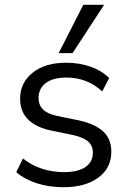

<svg xmlns="http://www.w3.org/2000/svg" viewBox="-20 -773 536 802"><path d="M48 0ZM246 9Q185 9 133.5 -7.5Q82 -24 48 -54L76 -111Q112 -82 156 -68Q200 -54 247 -54Q306 -54 337 -75.5Q368 -97 368 -135Q368 -164 348.5 -181.5Q329 -199 285 -209L192 -228Q64 -256 64 -361Q64 -427 116 -469Q168 -511 257 -511Q311 -511 358 -494.5Q405 -478 436 -447L407 -391Q344 -449 259 -449Q200 -449 170.5 -425.5Q141 -402 141 -364Q141 -335 159 -316.5Q177 -298 217 -289L310 -270Q378 -255 411.5 -223.5Q445 -192 445 -139Q445 -71 390.5 -31Q336 9 246 9ZM225 -551 328 -753H415L283 -551Z"/></svg>

Font: Winston
Style: Regular
Weight: 400
Designer: Original fonts by Vernon Adams / Changes by Cristiano Sobral
Foundry: Original fonts by Vernon Adams / Changes by Cristiano Sobral
Version: Version 2.503;July 17, 2020;FontCreator 13.0.0.2655 64-bit